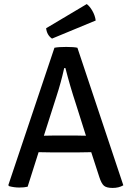

<svg xmlns="http://www.w3.org/2000/svg" viewBox="-20 -918 648 945"><path d="M429 -169 368 -168H231L170 -169L116 1Q100 5 74.5 5Q49 5 24 -2L21 -7L248 -683Q268 -687 306 -687Q344 -687 361 -683L587 -6Q565 7 534.5 7Q504 7 491.5 -4Q479 -15 469 -46ZM196 -250 249 -251H352Q354 -251 374 -250.5Q394 -250 403 -250L354 -405Q324 -496 302 -583H296Q280 -511 258 -444ZM207 -779 407 -898Q422 -887 435 -864Q448 -841 451 -817L236 -728Q211 -745 207 -779Z"/></svg>

Font: Signika Negative
Style: Regular
Weight: 400
Designer: Anna Giedrys
Foundry: Anna Giedrys
Version: Version 1.001